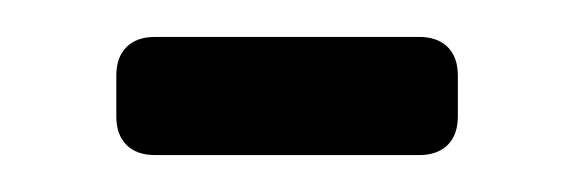

<svg xmlns="http://www.w3.org/2000/svg" viewBox="-20 -286 311 104"><path d="M207 -202H64Q54 -202 48.5 -207.5Q43 -213 43 -223V-245Q43 -255 48.5 -260.5Q54 -266 64 -266H207Q217 -266 222.5 -260.5Q228 -255 228 -245V-223Q228 -213 222.5 -207.5Q217 -202 207 -202Z"/></svg>

Font: Shippori Mincho B1
Style: Regular
Weight: 400
Designer: FONTDASU
Foundry: FONTDASU / Google Inc. / but / Adobe
Version: Version 3.110; ttfautohint (v1.8.3)